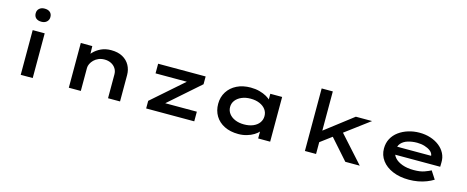

<svg xmlns="http://www.w3.org/2000/svg" viewBox="-40 -1493 5339 2194"><g transform="rotate(15 2629.5 -396.0)"><path d="M217 0V-529H359V0ZM287 -647Q246 -647 223 -667.5Q200 -688 200 -725Q200 -759 223.5 -780.5Q247 -802 287 -802Q328 -802 351 -781.5Q374 -761 374 -725Q374 -691 350.5 -669Q327 -647 287 -647Z M786 0V-529H922L926 -381L883 -374Q901 -415 937 -453Q973 -491 1025 -515.5Q1077 -540 1144 -540Q1225 -540 1280 -509.5Q1335 -479 1363.5 -427Q1392 -375 1392 -312V0H1250V-282Q1250 -322 1230 -352.5Q1210 -383 1176 -400Q1142 -417 1099 -417Q1059 -417 1027.5 -403.5Q996 -390 974 -368Q952 -346 940 -321Q928 -296 928 -273V0H858Q822 0 804 0Q786 0 786 0Z M1701 0V-90L2113 -452L2130 -415H1701V-529H2263V-437L1862 -84L1842 -114H2270V0Z M2792 10Q2697 10 2627 -25Q2557 -60 2519.5 -122Q2482 -184 2482 -265Q2482 -345 2521.5 -407.5Q2561 -470 2631.5 -505Q2702 -540 2795 -540Q2852 -540 2900 -527Q2948 -514 2984 -493.5Q3020 -473 3041 -449.5Q3062 -426 3065 -405L3028 -400V-529H3168V0H3026V-147L3054 -135Q3052 -111 3030.5 -86Q3009 -61 2973.5 -39Q2938 -17 2891 -3.5Q2844 10 2792 10ZM2827 -113Q2888 -113 2934 -132.5Q2980 -152 3005 -186.5Q3030 -221 3030 -265Q3030 -309 3005 -343Q2980 -377 2934 -397Q2888 -417 2827 -417Q2767 -417 2721 -397Q2675 -377 2649 -343Q2623 -309 2623 -265Q2623 -221 2649 -186.5Q2675 -152 2721 -132.5Q2767 -113 2827 -113Z M3697 -129 3672 -246 4040 -529H4232ZM3579 0V-740H3711V0ZM4057 0 3792 -299 3887 -379 4228 0Z M4810 10Q4701 10 4618 -25Q4535 -60 4489.5 -121.5Q4444 -183 4444 -261Q4444 -327 4471.5 -378.5Q4499 -430 4548 -466Q4597 -502 4660 -521.5Q4723 -541 4793 -541Q4862 -541 4922 -521.5Q4982 -502 5027 -467Q5072 -432 5097 -383.5Q5122 -335 5120 -277L5119 -226H4554L4531 -320H5002L4986 -302V-324Q4982 -353 4954.5 -375Q4927 -397 4885 -410Q4843 -423 4795 -423Q4736 -423 4686.5 -408Q4637 -393 4607.5 -360Q4578 -327 4578 -272Q4578 -225 4610 -189Q4642 -153 4700 -132Q4758 -111 4835 -111Q4912 -111 4961 -129Q5010 -147 5036 -161L5097 -67Q5062 -45 5016 -27Q4970 -9 4917.5 0.5Q4865 10 4810 10Z"/></g></svg>

Font: Lexend Zetta SemiBold
Style: Regular
Weight: 600
Designer: Bonnie Shaver-Troup, Thomas Jockin
Foundry: Lexend
Version: Version 1.007